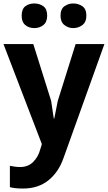

<svg xmlns="http://www.w3.org/2000/svg" viewBox="-20 -834 625 1107"><path d="M113 253Q88 253 69.5 251Q51 249 37 245V122Q47 124 63 126.5Q79 129 96 129Q142 129 171.5 99.5Q201 70 212 27Q214 19 217 11.5Q220 4 221 -4L0 -580H172L275 -252L290 -151H293L313 -252L416 -580H582L347 75Q319 157 260 205Q201 253 113 253ZM402 -672Q374 -672 351.5 -689.5Q329 -707 329 -743Q329 -782 351.5 -798Q374 -814 402 -814Q432 -814 455 -798Q478 -782 478 -744Q478 -707 455 -689.5Q432 -672 402 -672ZM178 -672Q147 -672 126 -689.5Q105 -707 105 -743Q105 -782 126 -798Q147 -814 178 -814Q208 -814 230 -798Q252 -782 252 -744Q252 -707 230 -689.5Q208 -672 178 -672Z"/></svg>

Font: Menbere
Style: Regular
Weight: 400
Designer: Aleme Tadesse
Foundry: Sorkin Type Co
Version: Version 1.000